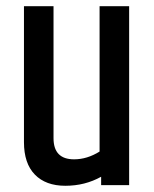

<svg xmlns="http://www.w3.org/2000/svg" viewBox="-20 -595 496 617"><path d="M218 -83Q260 -83 300 -108V-575H395V0H305V-27Q253 2 190 2Q127 2 92 -34Q57 -70 57 -138V-575H152V-151Q152 -83 218 -83Z"/></svg>

Font: Khand Medium
Style: Regular
Weight: 500
Designer: Devanagari: Sanchit Sawaria, Jyotish Sonowal; Latin: Satya Rajpurohit
Foundry: Indian Type Foundry
Version: Version 1.100;PS 1.0;hotconv 1.0.78;makeotf.lib2.5.61930; tt